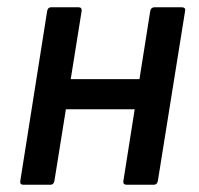

<svg xmlns="http://www.w3.org/2000/svg" viewBox="-20 -509 548 529"><path d="M329 0Q318 0 320 -11L394 -479Q396 -489 406 -489H480Q492 -489 490 -479L415 -11Q413 0 404 0ZM44 0Q34 0 36 -11L110 -479Q112 -489 121 -489H196Q206 -489 205 -479L130 -11Q128 0 119 0ZM148 -208 161 -291H382L369 -208Z"/></svg>

Font: Sofia Sans Semi Condensed SemiBold
Style: Italic
Weight: 600
Italic angle: -9°
Version: Version 4.100